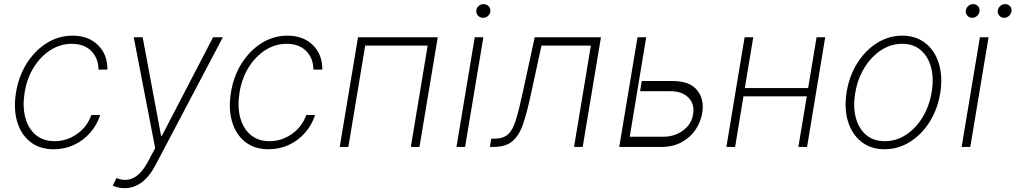

<svg xmlns="http://www.w3.org/2000/svg" viewBox="-20 -731 5051 955"><path d="M247.5 11.4Q176.8 11.4 130.3 -25.6Q83.8 -62.5 65.2 -126.4Q46.5 -190.3 59.7 -271Q72.8 -352.3 113.3 -416.2Q153.8 -480.1 212.9 -516.9Q272 -553.6 340.9 -553.6Q419.4 -553.6 467.2 -506.9Q514.9 -460.2 514.2 -384.9H470.2Q469.1 -441.8 433.8 -477.5Q398.4 -513.1 337 -513.1Q280.5 -513.1 231.5 -482.1Q182.5 -451 148.4 -396.7Q114.3 -342.3 102.6 -271.7Q91.3 -202.4 105.6 -147.4Q120 -92.3 157.3 -60.5Q194.6 -28.8 251.8 -28.8Q312.1 -28.8 362.9 -64.5Q413.7 -100.1 434.3 -159.1H478.3Q462 -108.3 427.7 -69.8Q393.5 -31.2 347.1 -9.9Q300.8 11.4 247.5 11.4Z M599.4 204.9Q567.1 204.9 540.8 192.1L559.7 154.5Q651.6 192.8 715.6 73.9L751.8 5.7L645.2 -545.5H689.6L781.2 -55.4H785.2L1039.8 -545.5H1088.4L752.1 92.7Q721.9 149.5 682.9 177.4Q643.8 205.3 599.4 204.9Z M1316.4 11.4Q1245.7 11.4 1199.2 -25.6Q1152.7 -62.5 1134.1 -126.4Q1115.4 -190.3 1128.6 -271Q1141.7 -352.3 1182.2 -416.2Q1222.7 -480.1 1281.8 -516.9Q1340.9 -553.6 1409.8 -553.6Q1488.3 -553.6 1536 -506.9Q1583.8 -460.2 1583.1 -384.9H1539.1Q1538 -441.8 1502.7 -477.5Q1467.3 -513.1 1405.9 -513.1Q1349.4 -513.1 1300.4 -482.1Q1251.4 -451 1217.3 -396.7Q1183.2 -342.3 1171.5 -271.7Q1160.2 -202.4 1174.5 -147.4Q1188.9 -92.3 1226.2 -60.5Q1263.5 -28.8 1320.7 -28.8Q1381 -28.8 1431.8 -64.5Q1482.6 -100.1 1503.2 -159.1H1547.2Q1530.9 -108.3 1496.6 -69.8Q1462.4 -31.2 1416 -9.9Q1369.7 11.4 1316.4 11.4Z M1669.7 0 1760.7 -545.5H2157.3L2066.4 0H2023.4L2107.2 -504.3H1796.5L1712.7 0Z M2250.4 0 2341.3 -545.5H2384.2L2293.3 0ZM2383.2 -642.4Q2367.9 -642.4 2357.8 -652.9Q2347.7 -663.4 2349.1 -678.3Q2349.8 -691.1 2360.4 -700.8Q2371.1 -710.6 2384.9 -710.6Q2400.6 -710.6 2410.5 -700.1Q2420.5 -689.6 2419 -674.7Q2418.3 -661.6 2407.7 -652Q2397 -642.4 2383.2 -642.4Z M2416.5 0 2423.7 -41.2H2437.9Q2483 -41.2 2506.9 -62.9Q2530.9 -84.5 2546.5 -136Q2562.1 -187.5 2581.3 -276.6L2639.6 -545.5H2969.1L2878.2 0H2835.2L2919 -504.3H2673.3L2621.4 -265.3Q2602.6 -177.2 2583.3 -118.3Q2563.9 -59.3 2530 -29.7Q2496.1 0 2433.6 0Z M3171.9 -328.1H3323.5Q3411.6 -328.1 3448 -281.8Q3484.4 -235.4 3472.7 -168.7Q3465.6 -124.3 3439.5 -85.8Q3413.4 -47.2 3370.2 -23.6Q3327.1 0 3268.8 0H3060L3150.9 -545.5H3194.2L3112.2 -50.8H3278.1Q3335.2 -50.8 3377.3 -81.9Q3419.4 -112.9 3427.2 -161.6Q3436.1 -213.1 3404.5 -245.2Q3372.9 -277.3 3315.3 -277.3H3163.7Z M3726.6 -545.5 3684.7 -293H3999.6L4041.5 -545.5H4084.5L3994.3 0H3951L3992.9 -251.8H3677.9L3636.4 0H3593L3683.6 -545.5Z M4380 11.4Q4311.8 11.4 4264.7 -25.6Q4217.7 -62.5 4197.8 -127Q4177.9 -191.4 4191.4 -274.5Q4204.9 -355.5 4245 -418.5Q4285.2 -481.5 4343 -517.6Q4400.9 -553.6 4467 -553.6Q4535.9 -553.6 4582.9 -516.5Q4630 -479.4 4649.9 -414.8Q4669.7 -350.1 4656.6 -267Q4643.1 -186.4 4603 -123.4Q4562.9 -60.4 4504.8 -24.5Q4446.7 11.4 4380 11.4ZM4380.3 -28.8Q4438.9 -28.8 4487.9 -61.4Q4536.9 -94.1 4570.1 -149.9Q4603.3 -205.6 4614.3 -274.5Q4625.4 -341.3 4611.2 -395.2Q4596.9 -449.2 4560.4 -481.2Q4523.8 -513.1 4467.7 -513.1Q4409.8 -513.1 4360.6 -480.1Q4311.4 -447.1 4278.1 -391.3Q4244.7 -335.6 4233.7 -267Q4222.3 -200.6 4236.5 -146.5Q4250.7 -92.3 4287.5 -60.5Q4324.2 -28.8 4380.3 -28.8Z M4763.1 0 4854 -545.5H4897L4806.1 0ZM4974.4 -642.4Q4959.5 -642.4 4949.9 -653.9Q4940.3 -665.5 4943.2 -680.4Q4945.3 -692.8 4956 -701.7Q4966.6 -710.6 4979 -710.6Q4995 -710.6 5004.4 -699.6Q5013.8 -688.6 5010.7 -672.6Q5008.2 -660.5 4998 -651.5Q4987.9 -642.4 4974.4 -642.4ZM4815.3 -642.4Q4800.4 -642.4 4791 -653.8Q4781.6 -665.1 4784.1 -680.4Q4786.2 -692.8 4796.9 -701.7Q4807.5 -710.6 4820 -710.6Q4835.9 -710.6 4845.2 -699.6Q4854.4 -688.6 4851.6 -672.6Q4850.1 -660.9 4839.5 -651.6Q4828.8 -642.4 4815.3 -642.4Z"/></svg>

Font: Inter Extra Light  BETA
Style: Italic
Weight: 200
Italic angle: 9.39999°
Designer: Rasmus Andersson
Foundry: rsms
Version: Version 3.011;git-f93a4a705